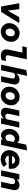

<svg xmlns="http://www.w3.org/2000/svg" viewBox="2306 -3083 788 5440"><g transform="rotate(90 2700.0 -363.0)"><path d="M164 0 71 -516H238L283 -189L468 -516H637L318 0Z M877 10Q808 10 753 -21.5Q698 -53 666.5 -107.5Q635 -162 635 -231Q635 -292 657.5 -345Q680 -398 719.5 -438.5Q759 -479 811 -501.5Q863 -524 923 -524Q993 -524 1047.5 -493Q1102 -462 1133.5 -408Q1165 -354 1165 -284Q1165 -224 1142.5 -170.5Q1120 -117 1080.5 -76.5Q1041 -36 988.5 -13Q936 10 877 10ZM886 -127Q922 -127 949.5 -147Q977 -167 993 -201.5Q1009 -236 1009 -280Q1009 -330 983 -359.5Q957 -389 913 -389Q879 -389 851.5 -369Q824 -349 807.5 -315Q791 -281 791 -239Q791 -187 817 -157Q843 -127 886 -127Z M1558 7Q1456 7 1410 -51Q1364 -109 1388 -220L1470 -602H1292L1319 -727H1659L1551 -218Q1541 -169 1558 -149Q1575 -129 1615 -129Q1638 -129 1661 -132.5Q1684 -136 1710 -145L1682 -14Q1663 -5 1627 1Q1591 7 1558 7Z M1812 0 1965 -712 2130 -737 2065 -436Q2102 -478 2144.5 -500Q2187 -522 2234 -522Q2286 -522 2320.5 -498.5Q2355 -475 2368 -433.5Q2381 -392 2369 -337L2297 0H2138L2202 -297Q2212 -341 2193 -369Q2174 -397 2133 -397Q2111 -397 2089.5 -387.5Q2068 -378 2048 -358L1971 0Z M2677 10Q2608 10 2553 -21.5Q2498 -53 2466.5 -107.5Q2435 -162 2435 -231Q2435 -292 2457.5 -345Q2480 -398 2519.5 -438.5Q2559 -479 2611 -501.5Q2663 -524 2723 -524Q2793 -524 2847.5 -493Q2902 -462 2933.5 -408Q2965 -354 2965 -284Q2965 -224 2942.5 -170.5Q2920 -117 2880.5 -76.5Q2841 -36 2788.5 -13Q2736 10 2677 10ZM2686 -127Q2722 -127 2749.5 -147Q2777 -167 2793 -201.5Q2809 -236 2809 -280Q2809 -330 2783 -359.5Q2757 -389 2713 -389Q2679 -389 2651.5 -369Q2624 -349 2607.5 -315Q2591 -281 2591 -239Q2591 -187 2617 -157Q2643 -127 2686 -127Z M3173 6Q3121 6 3086.5 -17.5Q3052 -41 3039 -82.5Q3026 -124 3038 -179L3110 -516H3269L3205 -219Q3195 -175 3214.5 -147Q3234 -119 3274 -119Q3320 -119 3359 -158L3437 -516H3596L3484 0H3325L3342 -80Q3306 -38 3263 -16Q3220 6 3173 6Z M3809 3Q3758 3 3717.5 -28Q3677 -59 3654 -111Q3631 -163 3631 -226Q3631 -285 3651.5 -338Q3672 -391 3708 -431.5Q3744 -472 3791 -495.5Q3838 -519 3891 -519Q3932 -519 3967.5 -503Q4003 -487 4025 -458L4079 -712L4242 -737L4086 0H3929L3942 -59Q3911 -24 3878 -10.5Q3845 3 3809 3ZM3786 -236Q3786 -189 3810 -156.5Q3834 -124 3879 -124Q3901 -124 3922.5 -133.5Q3944 -143 3962 -159L4002 -349Q3986 -369 3963.5 -379Q3941 -389 3915 -389Q3878 -389 3849 -368.5Q3820 -348 3803 -313.5Q3786 -279 3786 -236Z M4492 11Q4417 11 4359 -20Q4301 -51 4268 -106.5Q4235 -162 4235 -233Q4235 -292 4257.5 -344.5Q4280 -397 4320 -437.5Q4360 -478 4412.5 -501Q4465 -524 4524 -524Q4596 -524 4649.5 -495Q4703 -466 4733 -414Q4763 -362 4763 -293Q4763 -270 4761.5 -251.5Q4760 -233 4757 -217H4389Q4394 -187 4411 -164.5Q4428 -142 4454.5 -129.5Q4481 -117 4513 -117Q4546 -117 4576 -130.5Q4606 -144 4631 -168L4709 -77Q4667 -34 4612 -11.5Q4557 11 4492 11ZM4400 -308H4623Q4619 -336 4605 -355.5Q4591 -375 4569.5 -386Q4548 -397 4519 -397Q4492 -397 4468.5 -386Q4445 -375 4427.5 -355Q4410 -335 4400 -308Z M4804 0 4916 -516H5075L5058 -436Q5094 -478 5137 -500Q5180 -522 5227 -522Q5279 -522 5313.5 -498.5Q5348 -475 5361 -433.5Q5374 -392 5362 -337L5290 0H5131L5195 -297Q5205 -341 5186 -369Q5167 -397 5126 -397Q5080 -397 5041 -358L4963 0Z"/></g></svg>

Font: Red Hat Mono
Style: Italic
Weight: 300
Italic angle: -12°
Monospace: yes
Designer: Pentagram, MCKL
Foundry: Pentagram, MCKL
Version: Version 1.023